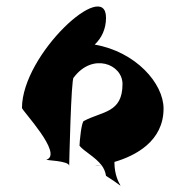

<svg xmlns="http://www.w3.org/2000/svg" viewBox="-20 -666 581 594"><path d="M48 -332C48 -324 176 -190 124 -172C117 -170 194 -169 194 -153C194 -153 200 -428 208 -426C266 -504 359 -468 359 -406C359 -316 296 -322 240 -292C232 -292 226 -226 226 -215C241 -197 274 -181 294 -155C297 -155 300 -156 303 -157C300 -156 297 -156 294 -155C301 -146 306 -135 308 -122C390 -71 334 -84 334 -164V-165C399 -184 486 -229 486 -330C486 -408 400 -506 273 -528C294 -548 308 -576 308 -611C308 -736 48 -498 48 -332ZM274 -153C282 -152 288 -154 294 -155C286 -154 279 -153 274 -153Z"/></svg>

Font: Ampere
Style: Regular
Weight: 400
Version: Version 1